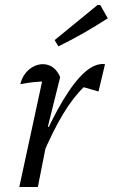

<svg xmlns="http://www.w3.org/2000/svg" viewBox="-20 -746 450 766"><path d="M57 0 156 -458 168 -421Q140 -421 115.5 -418.5Q91 -416 61 -410Q67 -435 81 -453Q95 -471 113.5 -480.5Q132 -490 151 -490Q174 -490 192 -476.5Q210 -463 220 -438L171 -241L178 -238L131 0ZM146 -118 134 -150Q185 -269 231.5 -346Q278 -423 319.5 -459Q361 -495 399 -490L373 -381L314 -398Q272 -358 231 -290Q190 -222 146 -118ZM213 -561 198 -586 369 -726H380L410 -673Q362 -642 314 -614.5Q266 -587 213 -561Z"/></svg>

Font: Piazzolla 24pt
Style: Italic
Weight: 400
Italic angle: -11.3°
Designer: Juan Pablo del Peral
Foundry: Huerta Tipografica
Version: Version 2.005